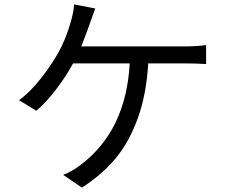

<svg xmlns="http://www.w3.org/2000/svg" viewBox="-20 -812 1040 871"><path d="M348.6 -601.6H821.3Q871.1 -601.6 915 -607.4V-521.5Q867.2 -524.4 821.3 -524.4H652.3Q644.5 -384.8 605 -275.4Q565.4 -166 503.4 -92.3Q441.4 -18.6 351.6 39.1L266.6 -18.6Q307.6 -34.2 347.7 -65.4Q551.8 -220.7 568.4 -524.4H311.5Q279.3 -464.8 232.9 -404.3Q186.5 -343.8 144.5 -309.6L66.4 -357.4Q115.2 -392.6 164.1 -454.6Q212.9 -516.6 244.1 -572.3Q278.3 -632.8 300.8 -711.9Q314.5 -759.8 316.4 -792L412.1 -773.4Q392.6 -720.7 386.7 -703.1Q372.1 -660.2 348.6 -601.6Z"/></svg>

Font: Gen Shin Gothic Regular
Style: Regular
Weight: 400
Designer: [Source Han Sans]
Ryoko NISHIZUKA  (kana & ideographs); Paul D. Hunt (Latin, Greek & Cyrillic); Wenlong ZHANG  (bopomofo
Version: Version 1.002.20150607